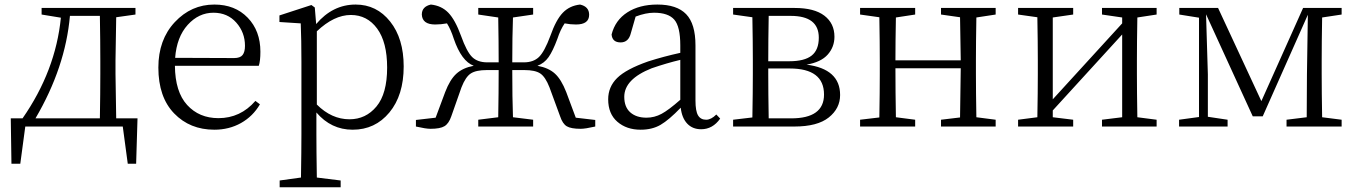

<svg xmlns="http://www.w3.org/2000/svg" viewBox="-20 -545 5848 827"><path d="M132.8 -35.2H410.2Q412.1 -144.5 412.1 -226.6V-284.2Q412.1 -367.2 410.2 -476.6H281.2Q261.7 -254.9 132.8 -35.2ZM480.5 -35.2H572.3L566.4 160.2H530.3L508.8 0H88.9L67.4 160.2H29.3L26.4 -35.2H77.1Q219.7 -240.2 242.2 -468.8L159.2 -482.4V-510.7H563.5V-482.4L480.5 -470.7Q477.5 -306.6 477.5 -284.2V-226.6Q477.5 -199.2 480.5 -35.2Z M734.4 -295.9 988.3 -294.9Q1014.6 -294.9 1024.9 -308.1Q1035.2 -321.3 1035.2 -347.7Q1035.2 -405.3 997.6 -447.8Q960 -490.2 899.4 -490.2Q835.9 -490.2 788.6 -438Q741.2 -385.7 734.4 -295.9ZM1094.7 -261.7H733.4Q734.4 -149.4 786.1 -92.8Q837.9 -36.1 920.9 -36.1Q1015.6 -36.1 1080.1 -110.4L1099.6 -95.7Q1069.3 -43.9 1018.1 -15.1Q966.8 13.7 903.3 13.7Q797.9 13.7 730 -56.6Q662.1 -127 662.1 -253.9Q662.1 -374 732.9 -449.7Q803.7 -525.4 903.3 -525.4Q992.2 -525.4 1046.9 -468.8Q1101.6 -412.1 1101.6 -322.3Q1101.6 -282.2 1094.7 -261.7Z M1344.7 -410.2V-94.7Q1408.2 -31.2 1485.4 -31.2Q1555.7 -31.2 1601.6 -86.4Q1647.5 -141.6 1647.5 -253.9Q1647.5 -363.3 1604.5 -421.9Q1561.5 -480.5 1491.2 -480.5Q1418.9 -480.5 1344.7 -410.2ZM1335.9 -512.7 1341.8 -441.4Q1413.1 -525.4 1511.7 -525.4Q1602.5 -525.4 1660.6 -452.1Q1718.8 -378.9 1718.8 -258.8Q1718.8 -134.8 1657.2 -60.5Q1595.7 13.7 1499 13.7Q1406.2 13.7 1342.8 -60.5V32.2Q1342.8 100.6 1344.7 219.7L1447.3 232.4V261.7H1184.6V232.4L1276.4 219.7Q1278.3 102.5 1278.3 34.2V-279.3Q1278.3 -373 1275.4 -444.3L1183.6 -450.2V-478.5L1321.3 -523.4Z M2460 -38.1 2543.9 -28.3V0Q2501 9.8 2481.4 9.8Q2439.5 9.8 2421.4 -1Q2403.3 -11.7 2392.6 -43.9L2346.7 -168.9Q2329.1 -213.9 2307.1 -228.5Q2285.2 -243.2 2238.3 -243.2H2186.5Q2186.5 -122.1 2189.5 -40L2276.4 -29.3V0H2040V-29.3L2126 -40Q2127.9 -147.5 2127.9 -243.2H2077.1Q2030.3 -243.2 2007.8 -228.5Q1985.4 -213.9 1967.8 -168.9L1923.8 -43.9Q1913.1 -12.7 1894.5 -1.5Q1876 9.8 1834 9.8Q1814.5 9.8 1771.5 0V-28.3L1856.4 -38.1L1897.5 -148.4Q1918 -202.1 1945.8 -227.5Q1973.6 -252.9 2020.5 -261.7Q1967.8 -281.2 1934.6 -377.9Q1921.9 -418 1905.3 -444.3Q1878.9 -439.5 1854.5 -439.5Q1798.8 -439.5 1796.9 -482.4Q1796.9 -516.6 1835.9 -525.4Q1881.8 -520.5 1911.1 -490.2Q1940.4 -460 1965.8 -390.6Q1990.2 -322.3 2013.7 -299.3Q2037.1 -276.4 2079.1 -276.4H2127.9Q2127.9 -364.3 2126 -469.7L2040 -482.4V-510.7H2276.4V-482.4L2189.5 -469.7Q2186.5 -388.7 2186.5 -276.4H2236.3Q2277.3 -276.4 2301.3 -299.3Q2325.2 -322.3 2350.6 -390.6Q2375 -460 2404.3 -490.2Q2433.6 -520.5 2478.5 -525.4Q2517.6 -516.6 2517.6 -481.4Q2517.6 -439.5 2460.9 -439.5Q2436.5 -439.5 2412.1 -444.3Q2393.6 -417 2380.9 -377.9Q2361.3 -325.2 2342.8 -298.8Q2324.2 -272.5 2294.9 -261.7Q2342.8 -252.9 2370.1 -228Q2397.5 -203.1 2418.9 -148.4Z M2910.2 -115.2V-287.1Q2852.5 -273.4 2787.1 -251Q2668.9 -204.1 2668.9 -127.9Q2668.9 -84 2694.8 -61Q2720.7 -38.1 2764.6 -38.1Q2798.8 -38.1 2829.6 -54.7Q2860.4 -71.3 2910.2 -115.2ZM3065.4 -51.8 3082 -34.2Q3049.8 11.7 3000 11.7Q2962.9 11.7 2939.9 -12.7Q2917 -37.1 2912.1 -81.1Q2861.3 -28.3 2825.2 -7.3Q2789.1 13.7 2739.3 13.7Q2678.7 13.7 2639.2 -20.5Q2599.6 -54.7 2599.6 -117.2Q2599.6 -170.9 2638.2 -209Q2676.8 -247.1 2771.5 -280.3Q2838.9 -301.8 2910.2 -317.4V-349.6Q2910.2 -430.7 2884.3 -460.4Q2858.4 -490.2 2796.9 -490.2Q2761.7 -490.2 2717.8 -473.6L2697.3 -402.3Q2687.5 -362.3 2653.3 -362.3Q2617.2 -362.3 2614.3 -396.5Q2629.9 -458 2682.1 -491.7Q2734.4 -525.4 2811.5 -525.4Q2895.5 -525.4 2935.5 -483.9Q2975.6 -442.4 2975.6 -349.6V-112.3Q2975.6 -66.4 2986.8 -47.9Q2998 -29.3 3021.5 -29.3Q3043 -29.3 3065.4 -51.8Z M3291 -35.2H3387.7Q3529.3 -35.2 3529.3 -137.7Q3529.3 -250 3381.8 -250H3289.1V-226.6Q3289.1 -144.5 3291 -35.2ZM3385.7 -476.6H3291Q3289.1 -373 3289.1 -281.2H3379.9Q3445.3 -281.2 3476.1 -305.7Q3506.8 -330.1 3506.8 -382.8Q3506.8 -476.6 3385.7 -476.6ZM3137.7 -510.7H3403.3Q3487.3 -510.7 3530.8 -477.5Q3574.2 -444.3 3574.2 -386.7Q3574.2 -342.8 3545.4 -310.1Q3516.6 -277.3 3454.1 -266.6Q3598.6 -248 3598.6 -135.7Q3598.6 -78.1 3549.8 -39.1Q3501 0 3401.4 0H3137.7V-29.3L3220.7 -39.1Q3222.7 -150.4 3222.7 -226.6V-284.2Q3222.7 -361.3 3220.7 -470.7L3137.7 -482.4Z M4268.6 -482.4 4185.5 -469.7Q4183.6 -360.4 4183.6 -284.2V-226.6Q4183.6 -149.4 4185.5 -40L4268.6 -29.3V0H4033.2V-29.3L4115.2 -39.1Q4118.2 -206.1 4118.2 -251H3836.9Q3836.9 -149.4 3838.9 -40L3921.9 -29.3V0H3684.6V-29.3L3767.6 -39.1Q3769.5 -150.4 3769.5 -226.6V-284.2Q3769.5 -361.3 3767.6 -470.7L3684.6 -482.4V-510.7H3921.9V-482.4L3838.9 -469.7Q3836.9 -364.3 3836.9 -285.2H4118.2Q4118.2 -309.6 4115.2 -470.7L4033.2 -482.4V-510.7H4268.6Z M4961.9 -482.4 4878.9 -469.7Q4877 -360.4 4877 -284.2V-226.6Q4877 -149.4 4878.9 -40L4961.9 -29.3V0H4726.6V-29.3L4813.5 -40V-396.5L4514.6 -69.3V-40L4602.5 -29.3V0H4365.2V-29.3L4448.2 -40Q4450.2 -149.4 4450.2 -226.6V-284.2Q4450.2 -361.3 4448.2 -470.7L4365.2 -482.4V-510.7H4602.5V-482.4L4514.6 -469.7V-117.2L4813.5 -444.3V-469.7L4726.6 -482.4V-510.7H4961.9Z M5758.8 -482.4 5674.8 -469.7Q5672.9 -360.4 5672.9 -284.2V-226.6Q5672.9 -149.4 5674.8 -40L5758.8 -29.3V0H5521.5V-29.3L5608.4 -40L5609.4 -223.6L5613.3 -481.4L5418.9 -43.9H5376L5174.8 -483.4L5182.6 -224.6V-42L5267.6 -29.3V0H5058.6V-29.3L5144.5 -41V-468.8L5059.6 -482.4V-510.7H5226.6L5413.1 -109.4L5592.8 -510.7H5758.8Z"/></svg>

Font: GenYoMin TW TTF Light
Style: Regular
Weight: 300
Version: Version 1.300